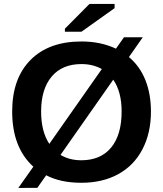

<svg xmlns="http://www.w3.org/2000/svg" viewBox="-20 -906 818 962"><path d="M71.8 35.6 147 -70.8Q41 -167 41 -347.2Q41 -512.7 132.8 -605.5Q224.6 -698.2 388.2 -698.2Q484.9 -698.2 561 -662.1L601.1 -719.2H695.3L626 -620.1Q680.7 -574.2 708.5 -504.6Q736.3 -435.1 736.3 -347.2Q736.3 -239.7 693.8 -158.2Q651.4 -76.7 572.5 -33.4Q493.7 9.8 387.2 9.8Q283.7 9.8 211.4 -27.8L167 35.2ZM589.4 -347.2Q589.4 -446.3 547.4 -506.8L283.2 -129.9Q327.6 -103 387.2 -103Q484.4 -103 536.9 -166.7Q589.4 -230.5 589.4 -347.2ZM186 -347.2Q186 -247.1 227.1 -185.1L490.2 -560.1Q445.3 -585 388.2 -585Q291.5 -585 238.8 -522.2Q186 -459.5 186 -347.2ZM305.2 -747.1V-762.2L428.2 -886.2H554.2V-865.2L388.2 -747.1Z"/></svg>

Font: Liberation Sans
Style: Bold
Weight: 700
Designer: Steve Matteson
Foundry: Ascender Corporation
Version: Version 2.1.5